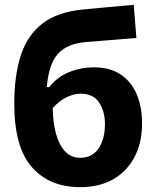

<svg xmlns="http://www.w3.org/2000/svg" viewBox="-20 -761 643 794"><path d="M311.5 13Q184.5 13 111.8 -69.8Q39 -152.5 39 -332Q39 -450.5 66.8 -534Q94.5 -617.5 156.5 -664.5Q218.5 -711.5 321.5 -721.5Q333 -722.5 358.5 -725Q384 -727.5 415.8 -730.5Q447.5 -733.5 478.8 -736.2Q510 -739 533 -741L544 -604Q521 -602 488.8 -599.5Q456.5 -597 424 -594.2Q391.5 -591.5 366.8 -589.5Q342 -587.5 334 -587Q256 -580 218.8 -537.5Q181.5 -495 173.5 -401H184Q216.5 -442.5 265.2 -462.5Q314 -482.5 368.5 -482.5Q435 -482.5 479.2 -452.8Q523.5 -423 545.5 -370.8Q567.5 -318.5 567.5 -251Q567.5 -172 536.8 -112.5Q506 -53 448.8 -20Q391.5 13 311.5 13ZM313.5 -373.5Q288 -373.5 257.2 -359.8Q226.5 -346 198 -314Q199 -254.5 211.5 -208.2Q224 -162 249 -135.2Q274 -108.5 311 -108.5Q362.5 -108.5 388.2 -148Q414 -187.5 414 -246.5Q414 -300.5 390 -337Q366 -373.5 313.5 -373.5Z"/></svg>

Font: Commissioner
Style: Bold
Weight: 700
Designer: Kostas Bartsokas
Foundry: Kostas Bartsokas
Version: Version 1.000; ttfautohint (v1.8.3)